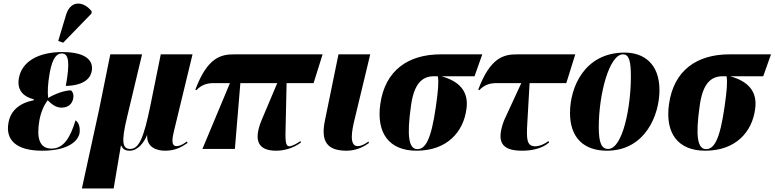

<svg xmlns="http://www.w3.org/2000/svg" viewBox="-20 -844 4389 1088"><path d="M338 -602 498 -767 500 -779C457 -836 382 -847 355 -762L310 -612ZM219 10C371 10 424 -48 431 -91C435 -123 426 -151 408 -162C378 -63 340 -2 272 -2C204 -2 186 -61 203 -161C212 -211 230 -249 250 -276C275 -251 299 -234 329 -234C367 -234 390 -256 395 -287C399 -305 394 -322 382 -332C347 -332 293 -313 253 -289C249 -320 250 -366 262 -433C278 -519 303 -541 330 -541C370 -541 377 -491 353 -357C461 -360 494 -404 500 -442C509 -491 481 -549 333 -549C194 -549 103 -493 87 -401C76 -338 106 -298 172 -281L171 -276C91 -260 40 -218 28 -148C10 -50 73 10 219 10Z M444 224H624L665 -19H667C676 1 689 10 715 10C761 10 796 -36 813 -78H814C810 -8 870 10 915 10C976 10 1010 -12 1043 -34L1039 -42C1014 -23 994 -16 982 -16C963 -16 948 -25 964 -94L1071 -536H891L831 -240C795 -67 769 0 718 0C675 0 665 -36 700 -180L785 -536H605L542 -225Z M1127 0H1311L1342 -373H1551L1464 -167C1413 -46 1444 10 1545 10C1582 10 1636 0 1685 -36L1682 -45C1666 -31 1633 -15 1620 -15C1594 -15 1597 -58 1599 -145L1604 -373H1757L1808 -536H1307C1234 -536 1156 -521 1087 -336L1093 -333C1119 -361 1150 -373 1189 -373H1283Z M1944 10C2004 10 2048 -17 2071 -34L2068 -42C2048 -28 2028 -16 2007 -16C1956 -16 1975 -109 1989 -166L2078 -536H1898L1821 -160C1797 -43 1833 10 1944 10Z M2340 10C2515 10 2606 -98 2623 -225C2638 -327 2582 -384 2481 -412H2669L2713 -536H2477C2295 -536 2162 -447 2135 -254C2112 -90 2185 10 2340 10ZM2345 1C2297 1 2284 -71 2309 -245C2326 -369 2371 -412 2440 -412H2461C2467 -380 2463 -331 2450 -240C2423 -50 2390 1 2345 1Z M2938 10C2992 10 3050 -1 3091 -36L3088 -45C3072 -31 3039 -15 3013 -15C2964 -15 2963 -57 2968 -145L2981 -373H3189L3240 -536H2910C2837 -536 2759 -521 2690 -336L2696 -333C2722 -361 2753 -373 2792 -373H2934L2836 -161C2793 -45 2817 10 2938 10Z M3419 10C3637 10 3717 -194 3717 -333C3717 -484 3627 -546 3520 -546C3291 -546 3210 -348 3210 -204C3210 -60 3292 10 3419 10ZM3426 0C3390 0 3373 -32 3373 -123C3373 -312 3433 -536 3510 -536C3545 -536 3555 -498 3555 -409C3555 -238 3509 0 3426 0Z M3976 10C4151 10 4242 -98 4259 -225C4274 -327 4218 -384 4117 -412H4305L4349 -536H4113C3931 -536 3798 -447 3771 -254C3748 -90 3821 10 3976 10ZM3981 1C3933 1 3920 -71 3945 -245C3962 -369 4007 -412 4076 -412H4097C4103 -380 4099 -331 4086 -240C4059 -50 4026 1 3981 1Z"/></svg>

Font: Noto Serif Display Condensed Black
Style: Italic
Weight: 900
Width: 3
Italic angle: -12°
Designer: Monotype Design Team
Foundry: Monotype Imaging Inc.
Version: Version 2.009